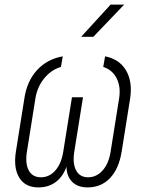

<svg xmlns="http://www.w3.org/2000/svg" viewBox="-20 -805 640 835"><path d="M147 10Q90 10 64 -32Q38 -74 49 -145L86 -377Q97 -452 141 -500Q185 -548 253 -560L245 -514Q202 -501 172 -464Q142 -427 134 -377L97 -145Q89 -94 105 -64Q121 -34 158 -34Q195 -34 221 -64Q247 -94 255 -145L293 -382H341L303 -145Q295 -94 311 -64Q327 -34 363 -34Q400 -34 426.5 -64Q453 -94 461 -145L498 -377Q506 -427 487.5 -464Q469 -501 429 -514L437 -560Q499 -548 528 -499Q557 -450 546 -377L509 -145Q497 -71 458.5 -30.5Q420 10 361 10Q318 10 294 -14Q270 -38 269 -80Q254 -37 222.5 -13.5Q191 10 147 10ZM333 -645 461 -785H520L386 -645Z"/></svg>

Font: JetBrains Mono Thin
Style: Italic
Weight: 100
Italic angle: -9°
Monospace: yes
Designer: Philipp Nurullin, Konstantin Bulenkov
Foundry: JetBrains
Version: Version 2.305; ttfautohint (v1.8.4.7-5d5b)